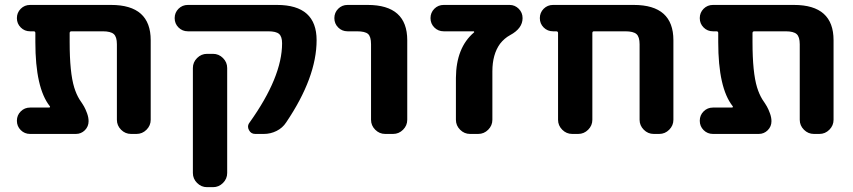

<svg xmlns="http://www.w3.org/2000/svg" viewBox="-20 -566 3474 782"><path d="M593.8 -78.1Q593.8 -54.7 576.7 -37.6Q559.6 -20.5 536.1 -20.5H513.7Q490.2 -20.5 473.1 -37.6Q456.1 -54.7 456.1 -78.1V-385.7Q456.1 -416 443.4 -427.2Q430.7 -438.5 398.4 -438.5H271.5Q263.7 -438.5 263.7 -431.6V-394.5Q263.7 -270.5 282.2 -210Q291 -181.6 303.7 -161.1Q316.4 -142.6 322.3 -132.3Q328.1 -122.1 334.5 -105Q340.8 -87.9 340.8 -72.3Q340.8 -50.8 325.7 -35.6Q310.5 -20.5 289.1 -20.5H102.5Q80.1 -20.5 64.5 -36.1Q48.8 -51.8 48.8 -74.2Q48.8 -96.7 64.5 -112.3Q80.1 -127.9 102.5 -127.9H179.7Q182.6 -127.9 183.6 -129.9Q184.6 -131.8 182.6 -133.8Q124 -208 124 -394.5V-431.6Q124 -438.5 117.2 -438.5H102.5Q80.1 -438.5 64.5 -454.1Q48.8 -469.7 48.8 -492.2Q48.8 -514.6 64.5 -530.3Q80.1 -545.9 102.5 -545.9H432.6Q593.8 -545.9 593.8 -402.3Z M1269.5 -402.3Q1269.5 -251 1145.5 -67.4Q1130.9 -44.9 1106.4 -32.7Q1082 -20.5 1054.7 -20.5H1019.5Q1002 -20.5 994.1 -36.1Q990.2 -43 990.2 -49.8Q990.2 -58.6 996.1 -66.4Q1128.9 -252 1128.9 -389.6Q1128.9 -417 1116.7 -427.7Q1104.5 -438.5 1072.3 -438.5H745.1Q722.7 -438.5 707 -454.1Q691.4 -469.7 691.4 -492.2Q691.4 -514.6 707 -530.3Q722.7 -545.9 745.1 -545.9H1108.4Q1269.5 -545.9 1269.5 -402.3ZM823.2 196.3Q799.8 196.3 782.7 179.2Q765.6 162.1 765.6 138.7V-289.1Q765.6 -312.5 782.7 -329.6Q799.8 -346.7 823.2 -346.7H847.7Q871.1 -346.7 888.2 -329.6Q905.3 -312.5 905.3 -289.1V138.7Q905.3 162.1 888.2 179.2Q871.1 196.3 847.7 196.3Z M1395.5 -438.5Q1373 -438.5 1357.4 -454.1Q1341.8 -469.7 1341.8 -492.2Q1341.8 -514.6 1357.4 -530.3Q1373 -545.9 1395.5 -545.9H1477.5Q1638.7 -545.9 1638.7 -402.3V-78.1Q1638.7 -54.7 1621.6 -37.6Q1604.5 -20.5 1581.1 -20.5H1548.8Q1525.4 -20.5 1508.3 -37.6Q1491.2 -54.7 1491.2 -78.1V-385.7Q1491.2 -417 1479 -427.7Q1466.8 -438.5 1433.6 -438.5Z M1910.2 -433.6Q1912.1 -434.6 1911.1 -436.5Q1910.2 -438.5 1909.2 -438.5H1787.1Q1764.6 -438.5 1749 -454.1Q1733.4 -469.7 1733.4 -492.2Q1733.4 -514.6 1749 -530.3Q1764.6 -545.9 1787.1 -545.9H2055.7Q2077.1 -545.9 2092.8 -530.3Q2108.4 -514.6 2108.4 -492.2Q2108.4 -450.2 2057.6 -422.9Q2034.2 -410.2 2016.6 -387.7Q1985.4 -344.7 1985.4 -275.4V-78.1Q1985.4 -54.7 1968.3 -37.6Q1951.2 -20.5 1927.7 -20.5H1894.5Q1871.1 -20.5 1854 -37.6Q1836.9 -54.7 1836.9 -78.1V-249Q1837.9 -372.1 1910.2 -433.6Z M2585 -385.7Q2585 -416 2572.3 -427.2Q2559.6 -438.5 2526.4 -438.5H2399.4Q2392.6 -438.5 2392.6 -431.6V-78.1Q2392.6 -54.7 2375.5 -37.6Q2358.4 -20.5 2335 -20.5H2310.5Q2287.1 -20.5 2270 -37.6Q2252.9 -54.7 2252.9 -78.1V-431.6Q2252.9 -438.5 2245.1 -438.5H2232.4Q2210 -438.5 2194.3 -454.1Q2178.7 -469.7 2178.7 -492.2Q2178.7 -514.6 2194.3 -530.3Q2210 -545.9 2232.4 -545.9H2561.5Q2722.7 -545.9 2722.7 -402.3V-78.1Q2722.7 -54.7 2705.6 -37.6Q2688.5 -20.5 2665 -20.5H2642.6Q2619.1 -20.5 2602.1 -37.6Q2585 -54.7 2585 -78.1Z M3375 -78.1Q3375 -54.7 3357.9 -37.6Q3340.8 -20.5 3317.4 -20.5H3294.9Q3271.5 -20.5 3254.4 -37.6Q3237.3 -54.7 3237.3 -78.1V-385.7Q3237.3 -416 3224.6 -427.2Q3211.9 -438.5 3179.7 -438.5H3052.7Q3044.9 -438.5 3044.9 -431.6V-394.5Q3044.9 -270.5 3063.5 -210Q3072.3 -181.6 3085 -161.1Q3097.7 -142.6 3103.5 -132.3Q3109.4 -122.1 3115.7 -105Q3122.1 -87.9 3122.1 -72.3Q3122.1 -50.8 3106.9 -35.6Q3091.8 -20.5 3070.3 -20.5H2883.8Q2861.3 -20.5 2845.7 -36.1Q2830.1 -51.8 2830.1 -74.2Q2830.1 -96.7 2845.7 -112.3Q2861.3 -127.9 2883.8 -127.9H2960.9Q2963.9 -127.9 2964.8 -129.9Q2965.8 -131.8 2963.9 -133.8Q2905.3 -208 2905.3 -394.5V-431.6Q2905.3 -438.5 2898.4 -438.5H2883.8Q2861.3 -438.5 2845.7 -454.1Q2830.1 -469.7 2830.1 -492.2Q2830.1 -514.6 2845.7 -530.3Q2861.3 -545.9 2883.8 -545.9H3213.9Q3375 -545.9 3375 -402.3Z"/></svg>

Font: Gen Jyuu Gothic P Bold
Style: Bold
Weight: 700
Designer: [Source Han Sans]
Ryoko NISHIZUKA  (kana & ideographs); Paul D. Hunt (Latin, Greek & Cyrillic); Wenlong ZHANG  (bopomofo
Version: Version 1.002.20150607